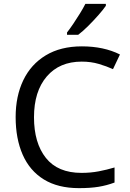

<svg xmlns="http://www.w3.org/2000/svg" viewBox="-20 -964 672 994"><path d="M403 -645Q288 -645 222 -568Q156 -491 156 -357Q156 -224 217.5 -146.5Q279 -69 402 -69Q449 -69 491 -77Q533 -85 573 -97V-19Q533 -4 490.5 3Q448 10 389 10Q280 10 207 -35Q134 -80 97.5 -163Q61 -246 61 -358Q61 -466 100.5 -548.5Q140 -631 217 -677.5Q294 -724 404 -724Q517 -724 601 -682L565 -606Q532 -621 491.5 -633Q451 -645 403 -645ZM528 -934Q516 -916 491 -887.5Q466 -859 437.5 -830.5Q409 -802 385 -784H327V-796Q342 -815 359.5 -841Q377 -867 394 -894.5Q411 -922 422 -944H528Z"/></svg>

Font: Noto Sans Batak
Style: Regular
Weight: 400
Designer: Monotype Design Team
Foundry: Monotype Imaging Inc.
Version: Version 2.002; ttfautohint (v1.8.4.7-5d5b)